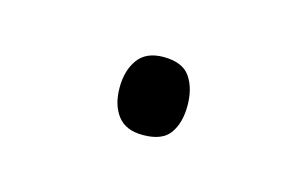

<svg xmlns="http://www.w3.org/2000/svg" viewBox="-31 -507 291 183"><g transform="rotate(15 115.0 -415.5)"><path d="M82 -415Q82 -432 90 -443Q98 -454 115 -454Q134 -454 141.5 -443Q149 -432 149 -415Q149 -398 141.5 -387.5Q134 -377 115 -377Q98 -377 90 -387.5Q82 -398 82 -415Z"/></g></svg>

Font: Noto Sans Kannada UI ExtraLight
Style: Regular
Weight: 200
Designer: Jelle Bosma - Monotype Design Team
Foundry: Monotype Imaging Inc.
Version: Version 2.005; ttfautohint (v1.8.4.7-5d5b)